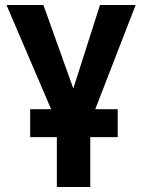

<svg xmlns="http://www.w3.org/2000/svg" viewBox="-20 -550 570 770"><path d="M452 -112V0H342V200H208V0H101V-112H185L6 -530H154L274 -195L381 -530H524L362 -112Z"/></svg>

Font: Golos UI
Style: Bold
Weight: 700
Designer: A.Korolkova, Vitaly Kuzmin
Foundry: ParaType Ltd
Version: Version 2.000